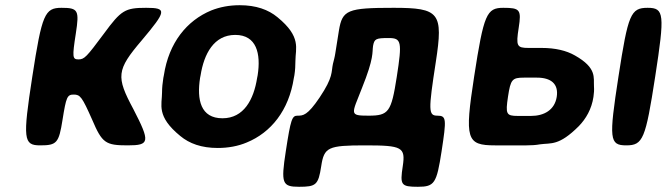

<svg xmlns="http://www.w3.org/2000/svg" viewBox="-20 -558 2563 737"><path d="M334 -98C372 -9 385 0 470 0C555 0 557 -13 492 -139C425 -264 427 -289 524 -403C619 -516 622 -528 541 -528C460 -528 445 -519 379 -429C312 -339 304 -330 281 -330C258 -330 257 -339 271 -429C285 -519 280 -528 216 -528C152 -528 141 -504 104 -264C67 -24 70 0 134 0C198 0 206 -9 220 -98C234 -186 238 -195 263 -195C288 -195 295 -186 334 -98Z M609 -269 607 -259C604 -240 602 -221 602 -203C602 -156 579 -112 672 -36C707 -7 753 10 816 10C856 10 894 3 927 -11C1020 -49 1089 -134 1108 -259L1110 -269C1113 -288 1114 -307 1114 -325C1114 -372 1138 -416 1045 -492C1010 -521 963 -538 900 -538C860 -538 824 -531 791 -518C697 -479 628 -394 609 -269ZM969 -269 967 -259C954 -176 916 -104 834 -104C750 -104 735 -175 748 -259L750 -269C763 -351 801 -424 883 -424C965 -424 982 -352 969 -269Z M1122 -114C1101 -114 1096 -101 1077 23C1058 146 1063 159 1128 159C1193 159 1202 152 1213 80C1224 7 1239 0 1382 0C1524 0 1537 7 1526 80C1515 152 1519 159 1584 159C1648 159 1656 146 1675 23C1694 -101 1694 -114 1659 -114C1624 -114 1624 -133 1653 -321C1682 -509 1667 -528 1491 -528C1314 -528 1294 -520 1281 -441L1267 -353C1265 -339 1261 -325 1258 -313C1251 -281 1260 -263 1207 -184C1160 -114 1143 -114 1122 -114ZM1412 -382C1417 -409 1423 -412 1472 -412C1521 -412 1524 -398 1503 -263C1482 -128 1472 -114 1395 -114C1319 -114 1330 -119 1369 -219C1417 -338 1408 -356 1412 -382Z M1971 -451C1982 -521 1976 -528 1912 -528C1848 -528 1837 -504 1800 -264C1763 -24 1770 0 1880 0H2001C2019 0 2037 -1 2053 -4C2096 -10 2125 3 2202 -74C2229 -102 2251 -139 2258 -186C2260 -200 2261 -213 2260 -226C2258 -260 2272 -297 2187 -345C2154 -364 2111 -374 2059 -374H2009C1964 -374 1960 -381 1971 -451ZM2495 -264C2532 -504 2530 -528 2466 -528C2401 -528 2391 -504 2354 -264C2317 -24 2319 0 2384 0C2448 0 2458 -24 2495 -264ZM2117 -186C2109 -136 2069 -113 2018 -113H1968C1923 -113 1920 -120 1930 -187C1940 -253 1946 -260 1991 -260H2041C2094 -260 2125 -237 2117 -186Z"/></svg>

Font: Asimov Print
Style: AIt
Weight: 500
Designer: Google
Version: Version 2.000980: 2014